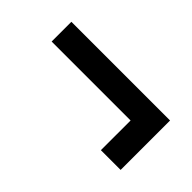

<svg xmlns="http://www.w3.org/2000/svg" viewBox="-23 -739 681 681"><g transform="rotate(45 317.5 -399.0)"><path d="M466 -275V-424H70V-523H565V-275Z"/></g></svg>

Font: Tomorrow Medium
Style: Regular
Weight: 500
Designer: Tony de Marco, Monica Rizzolli
Foundry: Just in Type
Version: Version 2.002